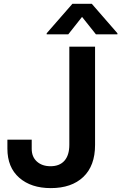

<svg xmlns="http://www.w3.org/2000/svg" viewBox="-20 -971 633 1002"><path d="M245.1 10.7Q142.1 10.7 80.3 -43.5Q18.6 -97.7 18.6 -195.3V-242.2H145.5V-194.3Q145.5 -152.3 172.6 -127.9Q199.7 -103.5 243.7 -103.5Q291 -103.5 316.4 -132.3Q341.8 -161.1 341.8 -215.8V-727.5H476.1V-214.4Q476.1 -106 414.8 -47.6Q353.5 10.7 245.1 10.7ZM480.5 -792 408.2 -882.8 336.4 -792H223.6V-797.4L357.9 -951.2H459L592.8 -797.4V-792Z"/></svg>

Font: Inter Display Semi Bold
Style: Regular
Weight: 600
Designer: Rasmus Andersson
Foundry: rsms
Version: Version 4.000;git-37864ae